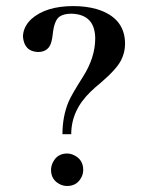

<svg xmlns="http://www.w3.org/2000/svg" viewBox="-20 -616 488 641"><path d="M217.8 -168Q217.8 -248 283.2 -310.5Q293.9 -321.3 316.4 -339.8Q370.1 -385.7 384.8 -416Q397.5 -441.4 397.5 -469.7Q397.5 -557.6 301.8 -585.9Q266.6 -595.7 224.6 -595.7Q132.8 -595.7 84 -551.8Q57.6 -526.4 56.6 -494.1Q60.5 -444.3 106.4 -442.4Q144.5 -442.4 152.3 -479.5Q154.3 -486.3 156.2 -502.9Q161.1 -547.9 178.7 -560.5Q193.4 -570.3 217.8 -570.3Q296.9 -568.4 297.9 -488.3Q297.9 -423.8 256.8 -359.4Q217.8 -297.9 209 -276.4Q188.5 -227.5 188.5 -168ZM257.8 -48.8Q257.8 -83 227.5 -97.7Q215.8 -103.5 204.1 -103.5Q170.9 -103.5 156.2 -73.2Q150.4 -61.5 150.4 -48.8Q150.4 -14.6 181.6 0Q192.4 4.9 204.1 4.9Q238.3 4.9 252.9 -26.4Q257.8 -37.1 257.8 -48.8Z"/></svg>

Font: Abhaya Libre Medium
Style: Regular
Weight: 500
Designer: Pushpananda Ekanayake, Sol Matas, Pathum Egodawatta
Foundry: Mooniak
Version: Version 1.050 ; ttfautohint (v1.6)